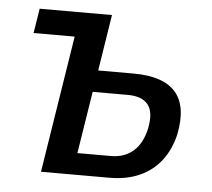

<svg xmlns="http://www.w3.org/2000/svg" viewBox="-42 -537 644 582"><g transform="rotate(5 280.0 -246.0)"><path d="M103 0 169 -417H44L56 -492H276L249 -321H357Q447 -321 484.5 -278.5Q522 -236 505 -150Q494 -102 468 -68.5Q442 -35 402.5 -17.5Q363 0 311 0ZM208 -66H310Q351 -66 378 -89.5Q405 -113 415 -159Q425 -208 407 -231.5Q389 -255 345 -255H238Z"/></g></svg>

Font: Nunito Sans 10pt Condensed SemiBold
Style: Italic
Weight: 600
Width: 3
Italic angle: -9°
Designer: Vernon Adams
Foundry: Vernon Adams
Version: Version 3.101;gftools[0.9.27]